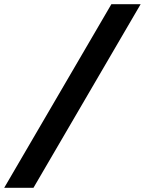

<svg xmlns="http://www.w3.org/2000/svg" viewBox="-22 -786 688 912"><path d="M137 106 646 -766H507L-2 106Z"/></svg>

Font: Bluebird
Style: SfBdObl
Weight: 700
Designer: Jasper
Foundry: Cannot Into Space Fonts
Version: Version 0.98